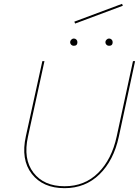

<svg xmlns="http://www.w3.org/2000/svg" viewBox="-20 -977 729 1002"><path d="M372 -854 368 -864 617 -957 621 -947ZM365 -738Q357 -738 351.5 -743.5Q346 -749 346 -757Q346 -764 352 -770Q358 -776 365 -776Q373 -776 378.5 -770.5Q384 -765 384 -757Q384 -738 365 -738ZM549 -738Q541 -738 535.5 -743.5Q530 -749 530 -757Q530 -764 536 -770Q542 -776 549 -776Q557 -776 562.5 -770.5Q568 -765 568 -757Q568 -738 549 -738ZM317 5Q204 5 146 -69.5Q88 -144 115 -266L201 -658H212L126 -264Q100 -147 154.5 -76Q209 -5 317 -5Q422 -5 492.5 -75Q563 -145 589 -265L674 -658H685L600 -263Q573 -139 499 -67Q425 5 317 5Z"/></svg>

Font: EauTestInfant Hairline
Style: Italic
Weight: 250
Italic angle: -12°
Designer: Christian Thalmann (Catharsis Fonts)
Version: Version 0.001;PS 000.001;hotconv 1.0.88;makeotf.lib2.5.64775